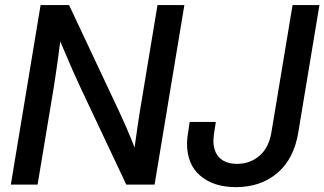

<svg xmlns="http://www.w3.org/2000/svg" viewBox="-20 -748 1314 778"><path d="M23.9 0 144.5 -727.5H259.8L466.8 -287.6Q476.6 -267.1 493.2 -228.5Q509.8 -189.9 525.4 -150.4Q530.8 -190.4 536.9 -232.2Q543 -273.9 546.4 -294.4L618.2 -727.5H727.1L606.4 0H491.7L306.2 -393.1Q294.4 -418 272.7 -467Q251 -516.1 224.1 -580.1Q215.8 -513.7 208.7 -466.1Q201.7 -418.5 197.8 -393.6L132.3 0ZM935.5 10.3Q846.7 10.3 792.2 -35.4Q737.8 -81.1 737.8 -166.5Q737.8 -176.8 739.7 -193.6Q741.7 -210.4 748.5 -253.9H854.5Q848.1 -213.4 846.4 -200Q844.7 -186.5 844.7 -179.2Q844.7 -132.8 869.9 -108.4Q895 -84 940.4 -84Q993.2 -84 1031.2 -116.7Q1069.3 -149.4 1079.6 -210.9L1165.5 -727.5H1274.4L1188.5 -210.4Q1170.9 -104 1103.8 -46.9Q1036.6 10.3 935.5 10.3Z"/></svg>

Font: Inter Display Medium
Style: Italic
Weight: 500
Italic angle: -9.39999°
Designer: Rasmus Andersson
Foundry: rsms
Version: Version 4.000;git-a52131595